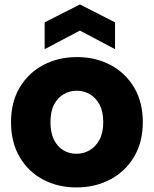

<svg xmlns="http://www.w3.org/2000/svg" viewBox="-20 -817 677 845"><path d="M316.1 7.9Q234.4 7.9 169.3 -26.8Q104.1 -61.5 66.3 -126.3Q28.5 -191.1 28.5 -279.2Q28.5 -367.8 66.8 -432Q105.1 -496.3 170.9 -531.1Q236.8 -565.8 318.5 -565.8Q400.6 -565.8 466.3 -531.1Q531.9 -496.3 570.2 -432Q608.5 -367.8 608.5 -279.2Q608.5 -191.1 569.7 -126.3Q530.9 -61.5 464.6 -26.8Q398.3 7.9 316.1 7.9ZM316.1 -140.2Q347 -140.2 373.8 -155.4Q400.7 -170.6 417.6 -201.6Q434.4 -232.5 434.4 -279.2Q434.4 -326.8 417.8 -357.3Q401.2 -387.7 374.8 -402.7Q348.4 -417.7 317.5 -417.7Q287.2 -417.7 260.8 -402.7Q234.3 -387.7 218.2 -357.3Q202.1 -326.8 202.1 -279.2Q202.1 -232.5 217.7 -201.6Q233.4 -170.6 259.3 -155.4Q285.3 -140.2 316.1 -140.2ZM486.3 -718.6V-600.6L331.7 -682.4L176.5 -600.6V-718.6L331.7 -797.4Z"/></svg>

Font: Poppins Variable
Style: Regular
Weight: 100
Designer: Jonny Pinhorn
Foundry: Indian Type Foundry
Version: Version 6.000